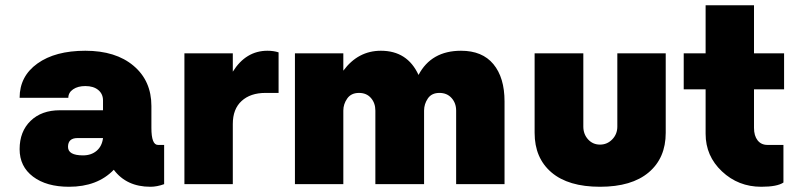

<svg xmlns="http://www.w3.org/2000/svg" viewBox="-20 -704 3036 734"><path d="M583.8 -150H607.5V0Q580 10 555 10Q463.8 10 415 -55Q352.5 10 243.8 10Q157.5 10 106.2 -28.8Q55 -67.5 55 -133.8Q55 -201.2 96.9 -241.9Q138.8 -282.5 208.8 -282.5H373.8V-320Q373.8 -345 355.6 -360Q337.5 -375 306.2 -375Q277.5 -375 259.4 -362.5Q241.2 -350 241.2 -330H55Q55 -412.5 123.1 -461.2Q191.2 -510 306.2 -510Q422.5 -510 490.6 -452.5Q558.8 -395 558.8 -298.8V-215Q558.8 -150 583.8 -150ZM297.5 -110Q328.8 -110 349.4 -127.5Q370 -145 373.8 -176.2H276.2Q240 -176.2 240 -142.5Q240 -110 297.5 -110Z M1002.5 -510Q1026.2 -510 1045 -503.8V-348.8H995Q937.5 -348.8 903.8 -318.1Q870 -287.5 870 -230V0H685V-500H870V-430Q920 -510 1002.5 -510Z M1742.5 -510Q1823.8 -510 1866.2 -458.8Q1908.8 -407.5 1908.8 -316.2V0H1723.8V-281.2Q1723.8 -310 1706.2 -329.4Q1688.8 -348.8 1660 -348.8Q1630 -348.8 1615.6 -327.5Q1601.2 -306.2 1601.2 -281.2V0H1415V-281.2Q1415 -310 1398.1 -329.4Q1381.2 -348.8 1352.5 -348.8Q1322.5 -348.8 1307.5 -327.5Q1292.5 -306.2 1292.5 -281.2V0H1107.5V-500H1292.5V-433.8Q1348.8 -510 1436.2 -510Q1537.5 -510 1580 -417.5Q1628.8 -510 1742.5 -510Z M2023.8 -196.2V-500H2210V-220Q2210 -191.2 2228.1 -171.2Q2246.2 -151.2 2273.8 -151.2Q2301.2 -151.2 2320.6 -171.2Q2340 -191.2 2340 -220V-500H2525V-196.2Q2525 -100 2460 -45Q2395 10 2273.8 10Q2152.5 10 2088.1 -45Q2023.8 -100 2023.8 -196.2Z M2977.5 -362.5H2862.5V-215Q2862.5 -185 2876.2 -167.5Q2890 -150 2913.8 -150H2975V-6.2Q2951.2 10 2890 10Q2802.5 10 2740 -48.8Q2677.5 -107.5 2677.5 -192.5V-362.5H2593.8V-500H2677.5V-683.8H2862.5V-500H2977.5Z"/></svg>

Font: Now Alt Black
Style: Regular
Weight: 900
Designer: Alfredo Marco Pradil
Foundry: Alfredo Marco Pradil
Version: Version 1.002;PS 001.002;hotconv 1.0.88;makeotf.lib2.5.64775